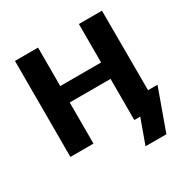

<svg xmlns="http://www.w3.org/2000/svg" viewBox="-182 -804 1093 1124"><g transform="rotate(-30 364.0 -241.5)"><path d="M482 166H623L723 -111H659L658 -649H502V-389H226V-649H70V0H226V-278H502V0H542Z"/></g></svg>

Font: Play
Style: Bold
Weight: 700
Designer: Jonas Hecksher
Foundry: Jonas Hecksher, Playtypeª, e-types AS
Version: Version 1.002